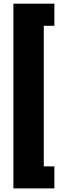

<svg xmlns="http://www.w3.org/2000/svg" viewBox="-20 -853 322 1043"><path d="M275.4 -712.9H217.8V50.8H275.4V170.4H52.7V-833H275.4Z"/></svg>

Font: Roboto Black
Style: Regular
Weight: 900
Designer: Google
Version: Version 2.134; 2016